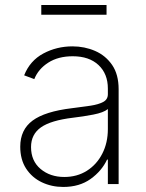

<svg xmlns="http://www.w3.org/2000/svg" viewBox="-20 -740 589 772"><path d="M234.4 11.7Q187.5 11.7 148.1 -7.1Q108.7 -25.9 85 -62.1Q61.4 -98.4 61.4 -150.2Q61.4 -218.4 111 -255.1Q160.5 -291.9 269.5 -305Q311.1 -310 343.8 -315Q376.4 -320 395.1 -330.1Q413.7 -340.2 413.7 -361.2V-383.9Q413.7 -443.2 376.1 -478.5Q338.4 -513.8 272.4 -513.8Q214.1 -513.8 174 -488.1Q133.9 -462.4 117.9 -421.9L77.1 -437.1Q100.5 -496.1 154.3 -524.9Q208.1 -553.6 271.3 -553.6Q320 -553.6 362.2 -535.3Q404.5 -517 430.8 -478.9Q457 -440.7 457 -381V0H413.7V-98.4H410.5Q389.2 -52.6 344.3 -20.4Q299.4 11.7 234.4 11.7ZM238.6 -28.4Q289.8 -28.4 329.4 -53.4Q369 -78.5 391.3 -122.2Q413.7 -165.8 413.7 -221.2V-301.5Q396.7 -287.3 355.3 -279.3Q313.9 -271.3 273.8 -266.7Q184.3 -256 144.5 -227.8Q104.8 -199.6 104.8 -148.8Q104.8 -93 143.1 -60.7Q181.5 -28.4 238.6 -28.4ZM408.4 -719.8V-680.8H146V-719.8Z"/></svg>

Font: Inter UI Extra Light
Style: Regular
Weight: 200
Designer: Rasmus Andersson
Foundry: rsms
Version: 3.2;8d6f07862